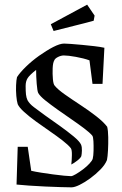

<svg xmlns="http://www.w3.org/2000/svg" viewBox="-20 -795 522 824"><path d="M51 -3 56 -165H99L114 -62Q131 -58 156.5 -54Q182 -50 208 -46.5Q234 -43 255 -41Q276 -39 285 -39Q291 -39 305.5 -47.5Q320 -56 336 -68Q352 -80 364 -93Q376 -106 378 -114Q381 -126 381.5 -148Q382 -170 381 -189Q380 -208 376 -213Q365 -226 340.5 -244.5Q316 -263 286 -283.5Q256 -304 226.5 -325Q197 -346 174.5 -364Q152 -382 144 -396Q140 -404 137.5 -435.5Q135 -467 135 -495Q107 -473 98.5 -459.5Q90 -446 90 -426Q90 -403 91.5 -389.5Q93 -376 98 -365Q107 -349 125 -335.5Q143 -322 173 -300Q203 -279 236.5 -255Q270 -231 296 -209.5Q322 -188 328 -174Q332 -164 331.5 -148.5Q331 -133 329 -125Q326 -117 312 -106Q298 -95 286 -89Q288 -105 288.5 -128.5Q289 -152 284 -159Q273 -173 248.5 -192Q224 -211 193.5 -232Q163 -253 134 -274Q105 -295 83.5 -314.5Q62 -334 56 -348Q52 -361 50 -383.5Q48 -406 49 -429Q50 -452 53 -464Q65 -483 90.5 -508Q116 -533 147.5 -555.5Q179 -578 208 -593Q237 -608 255 -608Q263 -608 284 -606.5Q305 -605 331.5 -602.5Q358 -600 384 -597Q410 -594 428 -590L420 -435H377L364 -536Q339 -545 305.5 -551Q272 -557 254 -557Q242 -557 229 -550.5Q216 -544 213 -536Q207 -526 206 -502Q205 -478 207 -455.5Q209 -433 215 -427Q228 -411 258.5 -389.5Q289 -368 325 -344.5Q361 -321 392.5 -296.5Q424 -272 440 -251Q444 -235 444.5 -206.5Q445 -178 443.5 -150Q442 -122 439 -108Q431 -88 411 -67.5Q391 -47 367 -29.5Q343 -12 321.5 -1.5Q300 9 287 9Q271 9 240.5 8Q210 7 174 5.5Q138 4 104.5 1.5Q71 -1 51 -3ZM210 -662 198 -691 354 -775 386 -728 382 -706Q346 -696 299 -684.5Q252 -673 210 -662Z"/></svg>

Font: Grenze Gotisch Light
Style: Regular
Weight: 300
Designer: Renata Polastri
Foundry: Omnibus-Type
Version: Version 1.001